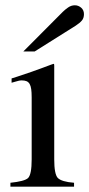

<svg xmlns="http://www.w3.org/2000/svg" viewBox="-20 -699 334 719"><path d="M109.9 -506.3H67.4L215.3 -654.8Q223.1 -662.6 234.9 -670.9Q246.6 -679.2 260.3 -679.2Q273.4 -679.2 283.9 -670.2Q294.4 -661.1 294.4 -646Q294.4 -631.3 286.6 -622.1Q278.8 -612.8 263.7 -603ZM19 -14.6Q71.8 -20 85 -32.2Q98.6 -45.4 98.6 -102.1V-334.5Q98.6 -353 96.9 -365.2Q95.2 -377.4 90.8 -384.8Q86.4 -392.1 79.3 -395Q72.3 -397.9 61.5 -397.9Q59.1 -397.9 56.6 -397.7Q54.2 -397.5 50.5 -396.7Q46.9 -396 40.5 -394Q34.2 -392.1 23.4 -389.2V-405.3L44.9 -412.1Q74.7 -421.9 99.1 -430.4Q123.5 -439 141.1 -445.6Q158.7 -452.1 169.2 -456.1Q179.7 -460 182.1 -460Q182.6 -458 182.9 -456.3Q183.1 -454.6 183.1 -452.1V-102.1Q183.1 -46.9 196.3 -32.7Q210.9 -18.1 257.3 -14.6V0H19Z"/></svg>

Font: Dima Niloofar
Style: Regular
Weight: 400
Designer: R.Balvardi
Foundry: Dima Software Group
Version: Version 3.00;November 13, 2018;FontCreator 11.5.0.2427 64-bi